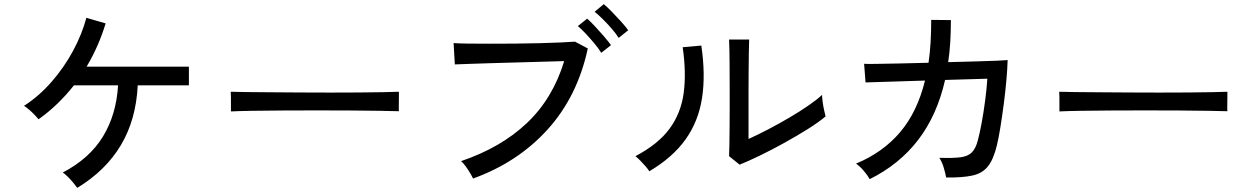

<svg xmlns="http://www.w3.org/2000/svg" viewBox="-20 -868 6040 927"><path d="M353 39Q346 29 333.5 14Q321 -1 307.5 -14.5Q294 -28 283 -35Q413 -103 477.5 -209.5Q542 -316 550 -456H337Q300 -409 257 -367.5Q214 -326 166 -292Q159 -301 146.5 -314Q134 -327 120 -339Q106 -351 96 -357Q169 -404 229.5 -473.5Q290 -543 333 -623Q376 -703 397 -782L490 -755Q456 -643 398 -546H892V-456H645Q637 -290 563.5 -167Q490 -44 353 39Z M1095 -330Q1095 -339 1095 -358.5Q1095 -378 1095 -397Q1095 -416 1094 -425Q1119 -424 1169 -423.5Q1219 -423 1285.5 -422.5Q1352 -422 1426.5 -421.5Q1501 -421 1575.5 -421Q1650 -421 1716 -421.5Q1782 -422 1832 -423Q1882 -424 1906 -425Q1906 -422 1906 -416Q1906 -410 1906 -403Q1906 -385 1905.5 -362.5Q1905 -340 1906 -331Q1875 -332 1814 -333Q1753 -334 1674.5 -334.5Q1596 -335 1511 -335Q1426 -335 1345 -334.5Q1264 -334 1198.5 -333Q1133 -332 1095 -330Z M2264 -6Q2260 -15 2250 -32Q2240 -49 2228 -65.5Q2216 -82 2206 -90Q2398 -155 2523.5 -273.5Q2649 -392 2704 -573Q2660 -572 2600 -570Q2540 -568 2475.5 -566.5Q2411 -565 2350.5 -563Q2290 -561 2244 -559.5Q2198 -558 2176 -557L2170 -660Q2196 -658 2242 -657.5Q2288 -657 2346.5 -657Q2405 -657 2466.5 -657.5Q2528 -658 2585.5 -659.5Q2643 -661 2688 -663Q2733 -665 2756 -667L2818 -634Q2768 -402 2624 -243Q2480 -84 2264 -6ZM2883 -613Q2870 -634 2850 -658Q2830 -682 2809 -704.5Q2788 -727 2770 -742L2815 -778Q2830 -765 2852.5 -741Q2875 -717 2896.5 -692Q2918 -667 2930 -650ZM2967 -685Q2954 -706 2933.5 -729.5Q2913 -753 2891 -775Q2869 -797 2851 -811L2895 -848Q2911 -835 2934 -811.5Q2957 -788 2979 -763.5Q3001 -739 3013 -722Z M3551 -73 3500 -114Q3501 -128 3501.5 -162.5Q3502 -197 3502.5 -242.5Q3503 -288 3503 -337Q3503 -386 3503 -428Q3503 -499 3502.5 -568Q3502 -637 3500 -677H3597Q3596 -658 3595.5 -615.5Q3595 -573 3594.5 -523.5Q3594 -474 3594 -432V-197Q3636 -216 3688 -243Q3740 -270 3791 -300Q3842 -330 3884 -359Q3926 -388 3949 -410Q3949 -397 3952 -375Q3955 -353 3959.5 -333.5Q3964 -314 3966 -306Q3933 -278 3879.5 -244.5Q3826 -211 3765.5 -177.5Q3705 -144 3648 -116.5Q3591 -89 3551 -73ZM3115 -41Q3109 -51 3097 -65Q3085 -79 3071.5 -92.5Q3058 -106 3048 -114Q3158 -172 3213 -247Q3268 -322 3281 -419.5Q3294 -517 3276 -640L3366 -648Q3387 -507 3369.5 -394.5Q3352 -282 3290 -195Q3228 -108 3115 -41Z M4179 -3Q4170 -20 4151 -42.5Q4132 -65 4113 -78Q4243 -132 4326 -230Q4409 -328 4446 -479L4159 -470L4152 -560Q4161 -559 4206.5 -559.5Q4252 -560 4320 -561.5Q4388 -563 4463 -565Q4470 -612 4473 -663.5Q4476 -715 4476 -772L4571 -771Q4571 -716 4568 -665.5Q4565 -615 4558 -568Q4630 -570 4692 -571.5Q4754 -573 4795.5 -575Q4837 -577 4845 -578Q4844 -538 4839 -481Q4834 -424 4826 -363.5Q4818 -303 4809.5 -250.5Q4801 -198 4793 -166Q4777 -99 4750 -65Q4723 -31 4675 -20.5Q4627 -10 4548 -11Q4545 -30 4536.5 -58.5Q4528 -87 4515 -106Q4580 -104 4616.5 -108.5Q4653 -113 4672 -132Q4691 -151 4701 -190Q4710 -223 4719.5 -274.5Q4729 -326 4736.5 -383Q4744 -440 4747 -488L4543 -482Q4504 -311 4413 -192.5Q4322 -74 4179 -3Z M5095 -330Q5095 -339 5095 -358.5Q5095 -378 5095 -397Q5095 -416 5094 -425Q5119 -424 5169 -423.5Q5219 -423 5285.5 -422.5Q5352 -422 5426.5 -421.5Q5501 -421 5575.5 -421Q5650 -421 5716 -421.5Q5782 -422 5832 -423Q5882 -424 5906 -425Q5906 -422 5906 -416Q5906 -410 5906 -403Q5906 -385 5905.5 -362.5Q5905 -340 5906 -331Q5875 -332 5814 -333Q5753 -334 5674.5 -334.5Q5596 -335 5511 -335Q5426 -335 5345 -334.5Q5264 -334 5198.5 -333Q5133 -332 5095 -330Z"/></svg>

Font: Zen Kaku Gothic New Medium
Style: Regular
Weight: 500
Designer: Yoshimichi Ohira
Foundry: Positype
Version: Version 1.002